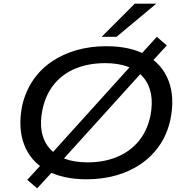

<svg xmlns="http://www.w3.org/2000/svg" viewBox="-20 -965 1012 1043"><path d="M451 9Q318 9 231.5 -40.5Q145 -90 111 -180Q77 -270 100 -389Q118 -468 159.5 -529Q201 -590 262 -631Q323 -672 397.5 -693Q472 -714 557 -714Q691 -714 776.5 -664.5Q862 -615 896 -525.5Q930 -436 906 -317Q889 -237 847 -176Q805 -115 745 -74Q685 -33 610 -12Q535 9 451 9ZM456 -83Q543 -83 613.5 -111.5Q684 -140 731.5 -196Q779 -252 797 -335Q823 -469 758 -545.5Q693 -622 551 -622Q464 -622 393.5 -594Q323 -566 276 -510Q229 -454 211 -371Q183 -237 248.5 -160Q314 -83 456 -83ZM182 58 128 12 218 -86 256 -126 705 -623 741 -665 832 -765 886 -718 796 -620 758 -580 309 -84 274 -42ZM532 -765 712 -945H829L613 -765Z"/></svg>

Font: Nunito Sans 10pt Expanded Medium
Style: Italic
Weight: 500
Width: 7
Italic angle: -9°
Designer: Vernon Adams
Foundry: Vernon Adams
Version: Version 3.101;gftools[0.9.27]